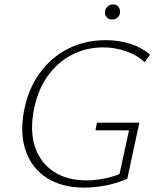

<svg xmlns="http://www.w3.org/2000/svg" viewBox="-20 -848 712 875"><path d="M365 7Q263 7 194.5 -36.5Q126 -80 98 -158.5Q70 -237 89 -341Q108 -441 160 -513.5Q212 -586 289.5 -625.5Q367 -665 462 -665Q526 -665 578 -647Q630 -629 664 -599L639 -565Q605 -597 554.5 -614.5Q504 -632 451 -632Q372 -632 306 -597.5Q240 -563 194.5 -497.5Q149 -432 133 -340Q116 -245 141 -174.5Q166 -104 226 -65Q286 -26 375 -26Q417 -26 461 -35.5Q505 -45 545 -63L520 -34L568 -254H415L422 -289H615L560 -33Q513 -13 462.5 -3Q412 7 365 7ZM491 -759Q480 -759 472.5 -764Q465 -769 461 -777.5Q457 -786 459 -796Q460 -809 470.5 -818.5Q481 -828 495 -828Q506 -828 513.5 -823Q521 -818 524.5 -809.5Q528 -801 527 -790Q525 -776 515 -767.5Q505 -759 491 -759Z"/></svg>

Font: Ysabeau Office ExtraLight
Style: Italic
Weight: 250
Italic angle: -12°
Designer: Christian Thalmann (Catharsis Fonts)
Version: Version 2.001;gftools[0.9.30]; featfreeze: tnum,lnum,ss02